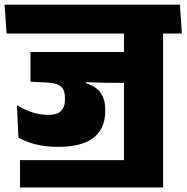

<svg xmlns="http://www.w3.org/2000/svg" viewBox="-45 -664 820 844"><path d="M500 40H43V160H672V-30.5H500ZM672 -559.5H500V0H672ZM476 -516.5H754.5L746 -643.5H467.5ZM704.5 -516.5 696 -643.5H-25L-16 -516.5ZM555 -435H89V-305L276 -304.5L425 -300H555ZM333.5 -340H89V-305L163 -301Q193 -299.5 210 -291.8Q227 -284 233.8 -269.2Q240.5 -254.5 240.5 -232V-226.5Q240.5 -192.5 222.8 -175.8Q205 -159 167 -159Q131.5 -159 96.8 -170.2Q62 -181.5 29.5 -201.5L36 -59.5Q69 -40 112.8 -29.2Q156.5 -18.5 210.5 -18.5Q315.5 -18.5 366.5 -58.8Q417.5 -99 417.5 -175V-182.5Q417.5 -227 397.2 -255.8Q377 -284.5 333.5 -298Z"/></svg>

Font: Anek Devanagari ExtraBold
Style: Regular
Weight: 800
Designer: Kailash Malviya (Devanagari) & Yesha Goshar (Latin)
Foundry: Ek Type
Version: Version 1.003